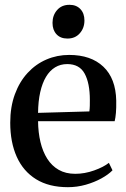

<svg xmlns="http://www.w3.org/2000/svg" viewBox="-20 -766 524 797"><path d="M262 11Q183 11 129.8 -22Q76.5 -55 49.5 -115.2Q22.5 -175.5 22.5 -256.5Q22.5 -322.5 41.8 -374.8Q61 -427 94.8 -463.5Q128.5 -500 172.8 -519Q217 -538 267 -538Q357.5 -538 409 -489.2Q460.5 -440.5 462.5 -348.5Q463 -317.5 461.2 -297.2Q459.5 -277 456 -263H138Q138.5 -216 148 -176.2Q157.5 -136.5 176.2 -107Q195 -77.5 223.8 -61Q252.5 -44.5 292.5 -44.5Q331.5 -44.5 370.8 -58.5Q410 -72.5 432 -90L447 -59Q430 -41.5 401 -25.5Q372 -9.5 336 0.8Q300 11 262 11ZM138 -297.5 351 -303.5Q352.5 -315 352.8 -327.2Q353 -339.5 353 -351Q353 -420.5 331.5 -460.2Q310 -500 259 -500Q231 -500 208.8 -486.5Q186.5 -473 171 -447Q155.5 -421 147 -383.5Q138.5 -346 138 -297.5ZM259.5 -606Q231 -606 214.5 -623.8Q198 -641.5 198 -671Q198 -702.5 217 -724.2Q236 -746 268 -746H269Q297 -746 313.8 -728.2Q330.5 -710.5 330.5 -681Q330.5 -649.5 311.2 -627.8Q292 -606 260.5 -606Z"/></svg>

Font: Merriweather 96pt Medium
Style: Regular
Weight: 500
Version: Version 2.100